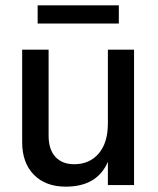

<svg xmlns="http://www.w3.org/2000/svg" viewBox="-20 -693 591 719"><path d="M482 0H384V-87Q344 6 226 6Q151 6 107 -38.5Q63 -83 63 -161V-507H162V-185Q162 -133 187.5 -105.5Q213 -78 258 -78Q315 -78 349.5 -118Q384 -158 384 -231V-507H482ZM425 -605H121V-673H425Z"/></svg>

Font: Hind Madurai Medium
Style: Regular
Weight: 500
Designer: Jyotish Sonowal
Foundry: Indian Type Foundry
Version: Version 1.001;PS 1.0;hotconv 1.0.86;makeotf.lib2.5.63406; tt